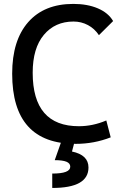

<svg xmlns="http://www.w3.org/2000/svg" viewBox="-20 -723 626 978"><path d="M365.2 9.8Q42 9.8 42 -347.7Q42 -517.1 123.5 -610.1Q205.1 -703.1 353.5 -703.1Q425.3 -703.1 478.5 -680.4Q531.7 -657.7 556.2 -615.7L483.9 -543.9Q461.9 -577.1 428 -595.2Q394 -613.3 354.5 -613.3Q260.3 -613.3 203.4 -545.4Q146.5 -477.5 146.5 -352.5Q146.5 -80.1 381.8 -80.1Q452.6 -80.1 521.5 -109.4L543.9 -23.4Q459 9.8 365.2 9.8ZM246.1 234.4V161.1Q292.5 161.1 315.2 152.3Q337.9 143.6 337.9 126Q337.9 108.9 318.4 100.8Q298.8 92.8 258.8 92.8L292.5 -2.9L358.9 2.4L346.7 48.8Q388.7 57.6 409.7 77.9Q430.7 98.1 430.7 130.4Q430.7 182.1 384.8 208.3Q338.9 234.4 246.1 234.4Z"/></svg>

Font: Cascadia Mono PL
Style: Regular
Weight: 400
Monospace: yes
Designer: Aaron Bell
Foundry: Saja Typeworks
Version: Version 2102.003